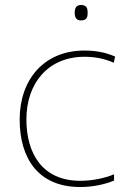

<svg xmlns="http://www.w3.org/2000/svg" viewBox="-20 -741 512 771"><path d="M305 -721C285 -721 280 -706 280 -690C280 -673 285 -659 305 -659C329 -659 332 -673 332 -690C332 -706 329 -721 305 -721ZM302 10C357 10 405 -2 438 -16V-41C399 -25 350 -15 302 -15C150 -15 86 -125 86 -261C86 -409 175 -513 319 -513C357 -513 397 -507 437 -489L442 -514C405 -530 367 -538 319 -538C157 -538 59 -422 59 -261C59 -106 133 10 302 10Z"/></svg>

Font: Noto Sans Arabic UI Th
Style: Regular
Weight: 100
Designer: Monotype Design Team, Nadine Chahine and Nizar Qandah
Foundry: Monotype Imaging Inc.
Version: Version 2.010